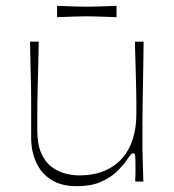

<svg xmlns="http://www.w3.org/2000/svg" viewBox="-20 -623 596 659"><path d="M243 16Q191 16 156.5 -5.5Q122 -27 104.5 -65Q87 -103 87 -150Q87 -194 87 -224Q87 -254 87 -278Q87 -302 86.5 -328Q86 -354 85 -389.5Q84 -425 83 -480H113Q112 -425 111 -389.5Q110 -354 109.5 -329Q109 -304 108.5 -283Q108 -262 108 -237Q108 -212 108 -175Q108 -129 121 -98.5Q134 -68 155.5 -51.5Q177 -35 202 -28Q227 -21 252 -21Q301 -21 338 -36.5Q375 -52 399.5 -80Q424 -108 436 -146.5Q448 -185 448 -231Q448 -256 448 -273Q448 -290 447.5 -312Q447 -334 446 -373Q445 -412 443 -480H473Q472 -398 471 -346Q470 -294 469.5 -263Q469 -232 469 -213.5Q469 -195 469 -181.5Q469 -168 469 -151Q469 -128 469 -113.5Q469 -99 469.5 -85.5Q470 -72 470.5 -52.5Q471 -33 472 0H444Q445 -17 445 -29Q445 -41 445 -50Q445 -80 444 -88.5Q443 -97 438 -97Q433 -97 429 -92.5Q425 -88 414 -72Q404 -57 383 -36Q362 -15 328 0.5Q294 16 243 16ZM176 -564V-603Q198 -602 215.5 -601.5Q233 -601 248 -600.5Q263 -600 277 -600Q292 -600 307 -600.5Q322 -601 340 -601.5Q358 -602 380 -603V-564Q358 -565 340 -565.5Q322 -566 306.5 -566.5Q291 -567 276 -567Q262 -567 247.5 -566.5Q233 -566 215.5 -565.5Q198 -565 176 -564Z"/></svg>

Font: Ojuju ExtraLight
Style: Regular
Weight: 200
Designer: Chisaokwu Joboson, Mirko Velimirovic
Foundry: Udi Foundry
Version: Version 1.000